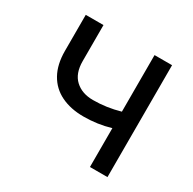

<svg xmlns="http://www.w3.org/2000/svg" viewBox="-124 -660 793 788"><g transform="rotate(30 272.5 -266.0)"><path d="M477.5 0H394.5V-184.1Q334 -166 267.6 -166Q206.5 -166 161.4 -188Q116.2 -210 91.8 -253.7Q67.4 -297.4 67.4 -361.3V-532.2H151.4V-361.3Q151.4 -303.2 183.3 -273.7Q215.3 -244.1 267.6 -244.1Q331.5 -244.1 394.5 -262.2V-530.3H477.5Z"/></g></svg>

Font: WEMIX Pretendard
Style: Regular
Weight: 400
Designer: Base glyphs from Inter by Rasmus Andersson; Hangeul glyphs from Noto Sans CJK(Source Han Sans) by Jang Soo-young and Kan
Foundry: Kil Hyung-jin
Version: Version 1.000